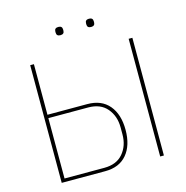

<svg xmlns="http://www.w3.org/2000/svg" viewBox="-123 -984 1068 1100"><g transform="rotate(-15 411.0 -434.0)"><path d="M297 -840V-847Q297 -868 320 -868Q343 -868 343 -847V-840Q343 -819 320 -819Q297 -819 297 -840ZM479 -840V-847Q479 -868 502 -868Q525 -868 525 -847V-840Q525 -819 502 -819Q479 -819 479 -840ZM108 0V-698H130V-398H366Q450 -398 495 -344.5Q540 -291 540 -199Q540 -107 495 -53.5Q450 0 366 0ZM130 -20H366Q439 -20 477.5 -65.5Q516 -111 516 -178V-220Q516 -287 477.5 -332.5Q439 -378 366 -378H130ZM692 0V-698H714V0Z"/></g></svg>

Font: IBM Plex Sans Thin
Style: Regular
Weight: 100
Designer: Mike Abbink, Paul van der Laan, Pieter van Rosmalen
Foundry: Bold Monday
Version: Version 3.0